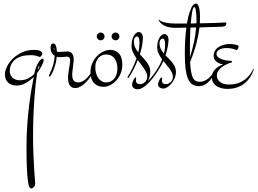

<svg xmlns="http://www.w3.org/2000/svg" viewBox="-20 -497 1457 1086"><path d="M171.9 -214.8Q185.5 -214.8 194.8 -212.9Q204.1 -210.9 209.5 -207.8Q214.8 -204.6 217 -200.9Q219.2 -197.3 219.2 -193.8Q219.2 -188.5 214.1 -181.6Q209 -174.8 205.1 -174.8Q203.1 -174.8 200 -176.5Q196.8 -178.2 190.7 -179.9Q184.6 -181.6 175.5 -183.3Q166.5 -185.1 152.8 -185.1Q96.7 -185.1 65.9 -160.4Q35.2 -135.7 35.2 -92.8Q35.2 -85.4 38.3 -76.7Q41.5 -67.9 48.1 -60.5Q54.7 -53.2 65.2 -48.1Q75.7 -43 90.8 -43Q119.6 -43 139.9 -53.7Q160.2 -64.5 173.8 -78.1Q173.8 -80.6 174.3 -82.5Q174.8 -84.5 175.8 -86.9Q179.2 -103.5 184.8 -117.9Q190.4 -132.3 196.8 -142.8Q203.1 -153.3 209.5 -159.2Q215.8 -165 220.2 -165Q225.6 -165 226.3 -161.6Q227.1 -158.2 227.1 -155.8Q227.1 -147 217 -126.7Q207 -106.4 189.9 -84Q186 -60.5 182.1 -24.9Q178.2 10.7 174.8 56.6Q171.4 102.5 169.2 157.5Q167 212.4 167 273.9Q167 325.2 168.9 372.8Q170.9 420.4 173.1 457Q175.3 493.7 177.2 516.4Q179.2 539.1 179.2 541Q179.2 547.9 178 551.5Q176.8 555.2 172.9 559.1Q169.9 562 165.8 565.4Q161.6 568.8 157.2 568.8Q151.4 568.8 148.9 564.9Q146 561.5 142.6 550.8Q139.2 540 136.5 514.9Q133.8 489.7 131.8 446.3Q129.9 402.8 129.9 333Q129.9 271.5 133.8 214.1Q137.7 156.7 143.8 106.2Q149.9 55.7 157.2 12.9Q164.6 -29.8 170.9 -62Q150.4 -41.5 125.7 -27.3Q101.1 -13.2 73.2 -13.2Q60.5 -13.2 48.6 -16.8Q36.6 -20.5 27.6 -28.3Q18.6 -36.1 13.2 -47.9Q7.8 -59.6 7.8 -75.2Q7.8 -96.2 19.8 -120.8Q31.7 -145.5 53.5 -166.3Q75.2 -187 105.5 -200.9Q135.7 -214.8 171.9 -214.8ZM199.2 -121.1Q197.3 -118.7 195.8 -113.8Q194.3 -108.9 192.9 -102.1Q194.8 -104.5 196.3 -106.2Q197.8 -107.9 198.7 -109.4Q199.7 -111.3 200.2 -112.8Q202.1 -119.6 203.1 -123.5Q204.1 -127 203.6 -127.2Q203.1 -127.4 199.2 -121.1Z M360.8 -206.1Q373 -206.1 380.4 -200.9Q387.7 -195.8 391.4 -188.7Q395 -181.6 396 -174.3Q397 -167 397 -162.1Q397 -156.2 395.5 -143.6Q394 -130.9 392.6 -117.2Q391.1 -103.5 389.6 -91.8Q388.2 -80.1 388.2 -76.2Q388.2 -66.4 389.6 -58.3Q391.1 -50.3 395 -43.9Q398.9 -37.6 405.8 -34.2Q412.6 -30.8 423.8 -30.8Q444.3 -30.8 466.8 -51.3Q489.3 -71.8 508.8 -107.9L511.7 -106Q506.3 -87.9 495.1 -69.1Q483.9 -50.3 469.2 -34.7Q454.6 -19 438 -9Q421.4 1 405.8 1Q392.6 1 384.5 -4.6Q376.5 -10.3 372.1 -18.8Q367.7 -27.3 366.2 -37.4Q364.7 -47.4 364.7 -56.2Q364.7 -66.9 366.7 -81.3Q368.7 -95.7 370.8 -110.1Q373 -124.5 375 -137.2Q377 -149.9 377 -157.2Q377 -163.6 374.8 -167.5Q372.6 -171.4 369.1 -173.6Q365.7 -175.8 362.3 -176.3Q358.9 -176.8 356.9 -176.8Q351.6 -176.8 343 -175.3Q334.5 -173.8 318.8 -173.8Q314.5 -173.8 310.1 -174.3Q305.7 -174.8 300.8 -175.8Q299.3 -156.7 294.7 -138.7Q290 -120.6 284.4 -105.5Q278.8 -90.3 272.9 -79.3Q267.1 -68.4 263.2 -64Q256.8 -64 256.8 -69.8Q257.3 -72.8 262 -81.8Q266.6 -90.8 272.2 -105Q277.8 -119.1 283 -138.7Q288.1 -158.2 289.1 -182.1Q266.1 -195.3 266.1 -229Q266.1 -238.3 269.8 -244.6Q273.4 -251 280.8 -251Q291.5 -251 296.1 -238.5Q300.8 -226.1 301.8 -205.1Q305.2 -204.1 308.3 -203.6Q311.5 -203.1 315.9 -203.1Q328.6 -203.1 339.6 -204.6Q350.6 -206.1 360.8 -206.1ZM286.1 -217.8Q286.1 -215.8 288.1 -213.9Q287.6 -216.3 287.4 -218.8Q287.1 -221.2 286.6 -222.7Q286.1 -224.6 286.1 -226.1Q284.7 -226.1 283.7 -224.6Q282.7 -223.1 286.1 -217.8Z M582 -30.8Q593.8 -30.8 605 -35.9Q616.2 -41 625 -51Q633.8 -61 638.9 -75.7Q644 -90.3 644 -109.9Q644 -126 640.1 -140.4Q636.2 -154.8 628.7 -165.5Q621.1 -176.3 609.1 -182.6Q597.2 -189 581.1 -189Q569.8 -189 558.6 -184.8Q547.4 -180.7 538.6 -171.6Q529.8 -162.6 524.4 -148.7Q519 -134.8 519 -115.2Q519 -99.6 522.9 -84.7Q526.9 -69.8 534.4 -57.6Q542 -45.4 554 -38.1Q565.9 -30.8 582 -30.8ZM564.9 -5.9Q532.7 -5.9 512.2 -27.1Q491.7 -48.3 491.7 -88.9Q491.7 -116.2 502 -139.4Q512.2 -162.6 528.6 -179.4Q544.9 -196.3 564.9 -205.6Q585 -214.8 604 -214.8Q634.8 -214.8 653.3 -193.8Q671.9 -172.9 671.9 -131.8Q671.9 -104.5 662.4 -81.5Q652.8 -58.6 637.5 -41.7Q622.1 -24.9 603 -15.4Q584 -5.9 564.9 -5.9ZM527.3 -291Q527.3 -300.3 533.9 -306.6Q540.5 -313 549.3 -313Q558.6 -313 564.9 -306.6Q571.3 -300.3 571.3 -291Q571.3 -281.7 564.9 -275.4Q558.6 -269 549.3 -269Q540.5 -269 533.9 -275.4Q527.3 -281.7 527.3 -291ZM611.3 -291Q611.3 -300.3 617.9 -306.6Q624.5 -313 633.3 -313Q642.6 -313 648.9 -306.6Q655.3 -300.3 655.3 -291Q655.3 -281.7 648.9 -275.4Q642.6 -269 633.3 -269Q624.5 -269 617.9 -275.4Q611.3 -281.7 611.3 -291Z M700.2 -59.1Q716.8 -85.4 730 -113Q743.2 -140.6 752 -167Q740.2 -183.6 732.2 -200.9Q724.1 -218.3 724.1 -236.8Q724.1 -254.9 727.5 -269.5Q731 -284.2 736.8 -294.4Q742.7 -304.7 750 -310.3Q757.3 -315.9 765.1 -315.9Q775.9 -315.9 782.5 -305.2Q789.1 -294.4 788.1 -277.8Q787.1 -258.3 783 -235.8Q778.8 -213.4 771 -189.9Q780.8 -178.7 791.3 -167.7Q801.8 -156.7 810.3 -145Q818.8 -133.3 824.5 -119.9Q830.1 -106.4 830.1 -90.8Q830.1 -77.6 826.2 -62.5Q822.3 -47.4 815.9 -37.1Q844.7 -67.4 865.7 -99.9Q886.7 -132.3 897 -161.1Q885.3 -176.8 877.2 -193.8Q869.1 -210.9 869.1 -229Q869.1 -245.6 872.6 -259.5Q876 -273.4 881.8 -283.4Q887.7 -293.5 895 -298.8Q902.3 -304.2 910.2 -304.2Q920.9 -304.2 927.5 -293.9Q934.1 -283.7 933.1 -267.1Q932.1 -250.5 928.2 -229.2Q924.3 -208 916 -184.1Q926.3 -173.3 936.8 -163.1Q947.3 -152.8 955.8 -141.6Q964.4 -130.4 969.7 -117.9Q975.1 -105.5 975.1 -90.8Q975.1 -70.3 967.3 -53Q959.5 -35.6 948.5 -22.9Q937.5 -10.3 925.5 -3.2Q913.6 3.9 905.3 3.9Q890.1 3.9 882.1 -2.9Q874 -9.8 874 -18.1Q874 -24.9 876.5 -32.2Q878.9 -39.6 882.1 -45.4Q885.3 -51.3 888.4 -55.2Q891.6 -59.1 893.1 -59.1Q895.5 -59.1 896.2 -57.4Q897 -55.7 897 -54.2Q897 -51.8 896.5 -47.4Q896 -43 896 -40Q896 -31.7 901.4 -26.4Q906.7 -21 918 -21Q923.3 -21 930.2 -23.4Q937 -25.9 943.4 -31.2Q949.7 -36.6 953.9 -44.7Q958 -52.7 958 -64Q958 -74.2 953.1 -84.7Q948.2 -95.2 940.4 -106.2Q932.6 -117.2 923.1 -128.7Q913.6 -140.1 904.3 -151.9Q899.9 -141.6 891.1 -126Q882.3 -110.4 870.8 -92.5Q859.4 -74.7 845.5 -56.9Q831.5 -39.1 816.9 -24.7Q802.2 -10.3 787.1 -1.2Q772 7.8 758.3 7.8Q743.2 7.8 735.1 0Q727.1 -7.8 727.1 -17.1Q727.1 -24.4 729.5 -31.7Q731.9 -39.1 735.1 -45.2Q738.3 -51.3 741.5 -55.2Q744.6 -59.1 746.1 -59.1Q748.5 -59.1 749.3 -57.4Q750 -55.7 750 -54.2Q750 -51.8 749.5 -47.4Q749 -43 749 -40Q749 -31.7 754.6 -26.4Q760.3 -21 772.9 -21Q778.3 -21 785.2 -23.4Q792 -25.9 798.3 -31.2Q804.7 -36.6 808.8 -44.7Q813 -52.7 813 -64Q813 -74.2 808.1 -85.4Q803.2 -96.7 795.4 -108.4Q787.6 -120.1 778.1 -132.3Q768.6 -144.5 759.3 -157.2Q748 -129.4 734.6 -103.3Q721.2 -77.1 706.1 -55.2ZM737.3 -262.2Q737.3 -243.7 744.1 -229.2Q751 -214.8 762.2 -201.2Q766.1 -216.3 767.6 -230.2Q769 -244.1 769 -256.8Q769 -291 753.9 -291Q749.5 -291 743.4 -284.4Q737.3 -277.8 737.3 -262.2ZM882.3 -252Q882.3 -234.9 889.4 -220.7Q896.5 -206.5 907.2 -193.8Q911.1 -209 912.6 -222.2Q914.1 -235.4 914.1 -246.1Q914.1 -278.8 898.9 -278.8Q894.5 -278.8 888.4 -272.5Q882.3 -266.1 882.3 -252Z M1202.1 -106Q1198.7 -96.2 1191.4 -79.6Q1184.1 -63 1171.6 -47.1Q1159.2 -31.2 1141.4 -20Q1123.5 -8.8 1100.1 -9.8Q1079.1 -11.2 1064.9 -22Q1050.8 -32.7 1042 -54.9Q1033.2 -77.1 1029.3 -111.1Q1025.4 -145 1025.4 -192.9Q1025.4 -238.8 1027.8 -275.6Q1030.3 -312.5 1034.2 -340.8Q1011.7 -339.8 994.9 -339.8Q978 -339.8 971.2 -339.8Q957 -339.8 943.1 -341.8Q929.2 -343.8 917 -348.6Q904.8 -353.5 894.5 -361.6Q884.3 -369.6 877.4 -381.8L879.4 -386.2Q879.9 -385.3 884 -381.6Q888.2 -377.9 898.9 -374Q909.7 -370.1 928.2 -366.9Q946.8 -363.8 976.1 -363.8H1037.1Q1044.9 -407.7 1053 -429.4Q1061 -451.2 1064 -457Q1067.9 -465.3 1075.4 -471.2Q1083 -477.1 1088.4 -477.1Q1098.6 -477.1 1105 -457.5Q1111.3 -438 1111.3 -397Q1111.3 -389.6 1110.8 -381.6Q1110.4 -373.5 1110.4 -365.2Q1133.8 -365.7 1155 -366.2Q1176.3 -366.7 1193.1 -367.2Q1210 -367.7 1221.4 -368.2Q1232.9 -368.7 1236.3 -369.1Q1238.8 -369.1 1244.6 -369.6Q1250.5 -370.1 1252.4 -370.1Q1260.3 -370.1 1260.3 -365.2Q1260.3 -358.4 1256.1 -352.8Q1252 -347.2 1239.3 -346.2Q1236.8 -345.7 1224.9 -345.5Q1212.9 -345.2 1194.8 -344.7Q1176.8 -344.2 1154.3 -343.5Q1131.8 -342.8 1108.4 -341.8Q1103.5 -300.3 1090.8 -251.2Q1078.1 -202.1 1055.2 -146Q1057.1 -113.8 1060.8 -92.3Q1064.5 -70.8 1070.8 -57.9Q1077.1 -44.9 1086.7 -39.6Q1096.2 -34.2 1109.4 -34.2Q1123.5 -34.2 1135.7 -39.6Q1147.9 -44.9 1158 -53Q1168 -61 1175.5 -70.6Q1183.1 -80.1 1188.2 -88.4Q1193.4 -96.7 1196 -102.1Q1198.7 -107.4 1199.2 -107.9ZM1089.4 -341.8Q1081.1 -341.8 1073.2 -341.3Q1065.4 -340.8 1057.1 -340.8Q1055.7 -313 1054.9 -283.7Q1054.2 -254.4 1054.2 -228V-172.9Q1068.4 -217.3 1077.4 -259.3Q1086.4 -301.3 1089.4 -341.8ZM1059.1 -363.8Q1066.9 -363.8 1075 -364.5Q1083 -365.2 1091.3 -365.2V-381.8Q1091.3 -406.2 1089.8 -420.9Q1088.4 -435.5 1086.7 -443.6Q1085 -451.7 1082.8 -454.3Q1080.6 -457 1079.1 -457Q1075.2 -457 1072.3 -449.7Q1069.3 -442.4 1066.9 -429.9Q1064.5 -417.5 1062.5 -400.4Q1060.5 -383.3 1059.1 -363.8Z M1323.2 -241.2Q1329.6 -239.7 1329.6 -232.9Q1329.6 -231 1328.4 -227.8Q1327.1 -224.6 1325.4 -221.4Q1323.7 -218.3 1321.8 -216.1Q1319.8 -213.9 1318.4 -213.9Q1315.9 -213.9 1312.5 -215.6Q1309.1 -217.3 1302.7 -219.5Q1296.4 -221.7 1286.1 -223.4Q1275.9 -225.1 1259.3 -225.1Q1235.8 -225.1 1220.2 -216.3Q1204.6 -207.5 1204.6 -191.9Q1204.6 -180.7 1214.1 -173.1Q1223.6 -165.5 1236.6 -161.1Q1249.5 -156.7 1262.9 -154.8Q1276.4 -152.8 1283.7 -152.8Q1289.1 -152.8 1290.8 -151.1Q1292.5 -149.4 1292.5 -147.9Q1292.5 -144 1289.3 -143.3Q1286.1 -142.6 1281.2 -141.1Q1268.6 -136.7 1255.4 -130.1Q1242.2 -123.5 1231.2 -114.5Q1220.2 -105.5 1213.4 -94.2Q1206.5 -83 1206.5 -69.8Q1206.5 -47.9 1224.4 -33.4Q1242.2 -19 1274.4 -19Q1311 -19 1335.4 -30Q1359.9 -41 1375.7 -55.7Q1391.6 -70.3 1400.4 -85.2Q1409.2 -100.1 1413.6 -107.9L1416.5 -106Q1408.2 -82 1395.3 -61.5Q1382.3 -41 1364 -26.1Q1345.7 -11.2 1321.3 -2.7Q1296.9 5.9 1265.6 5.9Q1246.6 5.9 1230.5 1.2Q1214.4 -3.4 1202.6 -11.7Q1190.9 -20 1184.6 -32.2Q1178.2 -44.4 1178.2 -60.1Q1178.2 -78.1 1186.5 -91.3Q1194.8 -104.5 1205.6 -113Q1216.3 -121.6 1226.8 -126.2Q1237.3 -130.9 1241.7 -132.8Q1226.6 -135.3 1214.8 -141.1Q1205.1 -146.5 1196.8 -156Q1188.5 -165.5 1188.5 -182.1Q1188.5 -197.3 1195.8 -209.7Q1203.1 -222.2 1215.6 -230.5Q1228 -238.8 1244.4 -243.4Q1260.7 -248 1279.3 -248Q1290 -248 1301 -246.6Q1312 -245.1 1323.2 -241.2Z"/></svg>

Font: Stalemate
Style: Regular
Weight: 400
Designer: Astigmatic (AOETI)
Foundry: Astigmatic (AOETI)
Version: Version 001.000